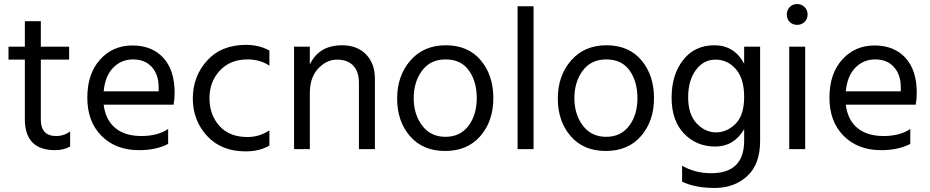

<svg xmlns="http://www.w3.org/2000/svg" viewBox="-20 -738 4603 950"><path d="M253 5Q103 5 103 -148V-443H22V-507H103V-633H182V-507H322V-443H182V-146Q182 -65 258 -65Q297 -65 327 -88V-13Q294 5 253 5Z M493 -286H765V-306Q765 -369 731 -406.5Q697 -444 638.5 -444Q580 -444 540 -403Q500 -362 493 -286ZM668 5Q553 5 482.5 -65.5Q412 -136 412 -254.5Q412 -373 475 -443Q538 -513 635 -513Q732 -513 788 -452Q844 -391 844 -279Q844 -247 839 -220H493Q502 -145 550 -105Q598 -65 679.5 -65Q761 -65 812 -100V-26Q753 5 668 5Z M1195 11Q1075 11 1004.5 -65.5Q934 -142 934 -251Q934 -360 1004.5 -438Q1075 -516 1197 -516Q1262 -516 1313 -488V-413Q1267 -444 1205 -444Q1119 -444 1067.5 -388.5Q1016 -333 1016.5 -251Q1017 -169 1066 -114.5Q1115 -60 1205 -60Q1263 -60 1313 -93V-18Q1265 11 1195 11Z M1835 0H1756V-328Q1756 -384 1727.5 -413.5Q1699 -443 1647.5 -443Q1596 -443 1554.5 -399Q1513 -355 1513 -277V0H1435V-507H1513V-419Q1558 -514 1673 -514Q1747 -514 1791 -469Q1835 -424 1835 -349Z M2185 -444Q2109 -444 2068 -388Q2027 -332 2027 -252Q2027 -172 2069 -116.5Q2111 -61 2184 -61Q2257 -61 2298 -115.5Q2339 -170 2339 -252.5Q2339 -335 2300 -389.5Q2261 -444 2185 -444ZM2186 -514Q2296 -514 2358.5 -440Q2421 -366 2421 -252.5Q2421 -139 2357 -65Q2293 9 2182.5 9Q2072 9 2008.5 -64.5Q1945 -138 1945 -250.5Q1945 -363 2010.5 -438.5Q2076 -514 2186 -514Z M2620 0H2541V-707H2620Z M2980 -444Q2904 -444 2863 -388Q2822 -332 2822 -252Q2822 -172 2864 -116.5Q2906 -61 2979 -61Q3052 -61 3093 -115.5Q3134 -170 3134 -252.5Q3134 -335 3095 -389.5Q3056 -444 2980 -444ZM2981 -514Q3091 -514 3153.5 -440Q3216 -366 3216 -252.5Q3216 -139 3152 -65Q3088 9 2977.5 9Q2867 9 2803.5 -64.5Q2740 -138 2740 -250.5Q2740 -363 2805.5 -438.5Q2871 -514 2981 -514Z M3520.5 -443Q3461 -443 3423 -391.5Q3385 -340 3385 -256Q3385 -172 3427 -127.5Q3469 -83 3523 -83Q3577 -83 3619.5 -125.5Q3662 -168 3662 -258.5Q3662 -349 3621 -396Q3580 -443 3520.5 -443ZM3741 -41Q3741 75 3677 133.5Q3613 192 3516.5 192Q3420 192 3355 161V82Q3419 119 3499 119Q3662 119 3662 -42V-99Q3612 -13 3519 -13Q3426 -13 3364.5 -77Q3303 -141 3303 -254.5Q3303 -368 3360 -441Q3417 -514 3515 -514Q3613 -514 3662 -423V-507H3741Z M3961 -703Q3976 -688 3976 -666Q3976 -644 3961 -629.5Q3946 -615 3924 -615Q3902 -615 3887.5 -629.5Q3873 -644 3873 -666Q3873 -688 3887.5 -703Q3902 -718 3924 -718Q3946 -718 3961 -703ZM3964 0H3885V-507H3964Z M4165 -286H4437V-306Q4437 -369 4403 -406.5Q4369 -444 4310.5 -444Q4252 -444 4212 -403Q4172 -362 4165 -286ZM4340 5Q4225 5 4154.5 -65.5Q4084 -136 4084 -254.5Q4084 -373 4147 -443Q4210 -513 4307 -513Q4404 -513 4460 -452Q4516 -391 4516 -279Q4516 -247 4511 -220H4165Q4174 -145 4222 -105Q4270 -65 4351.5 -65Q4433 -65 4484 -100V-26Q4425 5 4340 5Z"/></svg>

Font: Hind Kochi
Style: Regular
Weight: 400
Designer: Dhruvi Tolia
Foundry: Indian Type Foundry
Version: Version 0.702;PS 1.0;hotconv 1.0.81;makeotf.lib2.5.63406